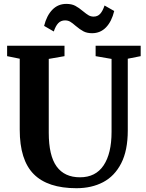

<svg xmlns="http://www.w3.org/2000/svg" viewBox="-20 -984 772 1012"><path d="M84 -300.5V-674.5L17.5 -688V-743H320V-688L237 -673.5V-284.5Q237 -163.5 278.5 -106.5Q320 -49.5 401.5 -49.5Q484 -49.5 526 -112.2Q568 -175 568 -289V-673.5L484 -688V-743H721.5V-688L653.5 -674.5V-296Q653.5 -191 618.8 -123.2Q584 -55.5 523.5 -23.8Q463 8 383 8Q231.5 8 157.8 -66.2Q84 -140.5 84 -300.5ZM379 -847.5Q362 -862.5 350.2 -869.5Q338.5 -876.5 323 -876.5Q301 -876.5 287 -861.8Q273 -847 263.5 -818L212.5 -847.5Q226 -902 256 -932.8Q286 -963.5 329.5 -963.5Q357.5 -963.5 376.5 -953.5Q395.5 -943.5 418 -924.5Q435.5 -910 447.2 -903.2Q459 -896.5 473.5 -896.5Q494.5 -896.5 508 -911.2Q521.5 -926 531 -955L582 -926Q568.5 -870.5 538.8 -839.8Q509 -809 465.5 -809Q438.5 -809 420 -818.8Q401.5 -828.5 379 -847.5Z"/></svg>

Font: Merriweather Text
Style: Bold
Weight: 700
Designer: Eben Sorkin
Foundry: Eben Sorkin
Version: Version 2.100